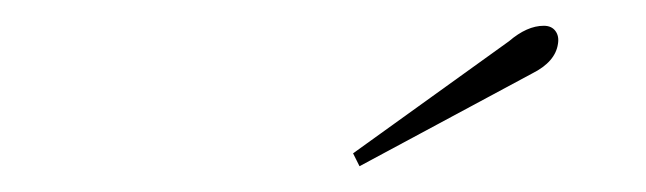

<svg xmlns="http://www.w3.org/2000/svg" viewBox="-20 -715 501 149"><path d="M254 -596 375 -683Q389 -695 402 -695Q408 -695 411 -691Q414 -687 413 -681Q411 -667 393 -658L259 -586Z"/></svg>

Font: Trirong Thin
Style: Italic
Weight: 250
Italic angle: -12°
Designer: Katatrad Team
Foundry: CadsonDemak
Version: Version 1.001